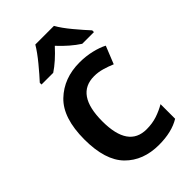

<svg xmlns="http://www.w3.org/2000/svg" viewBox="-233 -848 940 940"><g transform="rotate(-45 236.5 -378.0)"><path d="M286 10Q375 10 432 -25V-126Q403 -109 370 -98Q337 -87 297 -87Q171 -87 171 -268Q171 -453 299 -453Q327 -453 354.5 -445Q382 -437 408 -426L445 -518Q419 -532 379.5 -541.5Q340 -551 296 -551Q187 -551 116.5 -483.5Q46 -416 46 -267Q46 -123 111.5 -56.5Q177 10 286 10ZM334 -766H205Q185 -732 149.5 -689Q114 -646 88 -618V-606H169Q216 -637 268 -694Q319 -639 370 -606H451V-618Q425 -646 389 -689Q353 -732 334 -766Z"/></g></svg>

Font: Noto Sans Display Medium
Style: Regular
Weight: 500
Designer: Monotype Design Team
Foundry: Monotype Imaging Inc.
Version: Version 1.900